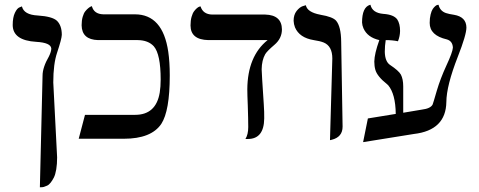

<svg xmlns="http://www.w3.org/2000/svg" viewBox="-20 -581 2006 804"><path d="M147 203.1 158.2 -264.2Q158.2 -298.8 185.1 -345.2Q194.8 -365.2 194.8 -377.9Q192.9 -402.3 131.8 -405.8Q33.7 -411.6 33.2 -476.1Q33.2 -508.3 42.5 -527.6Q51.8 -546.9 62 -550.3L71.8 -554.2Q80.1 -519 138.2 -516.1Q199.2 -512.2 218.8 -493.7Q238.8 -473.6 238.8 -435.1Q238.3 -418 219.2 -360.8Q203.1 -313.5 203.1 -235.8L219.2 78.1Q219.2 106 215.6 127.9Q211.9 149.9 205.6 162.4Q199.2 174.8 192.1 183.8Q185.1 192.9 177 196.5Q168.9 200.2 163.6 201.7Q158.2 203.1 152.3 203.1Z M652.8 -248Q652.8 -354 624 -387.2Q600.6 -412.6 556.6 -413.1H390.6Q322.8 -415 321.8 -475.1Q321.8 -495.1 326.2 -510.5Q330.6 -525.9 337.2 -533.9Q343.8 -542 349.9 -546.9Q356 -551.8 360.4 -553.7L364.7 -555.2Q373.5 -522 412.6 -521H544.9Q661.6 -521 684.6 -364.3Q690.9 -320.8 690.9 -265.1Q690.9 -116.2 655.3 -62Q613.3 0 498.5 0H309.6L335.9 -100.1H545.9Q633.3 -100.1 648.9 -193.4Q652.8 -217.8 652.8 -248Z M1075.7 -291Q1075.7 -277.8 1084.5 -145.5Q1086.9 -110.8 1086.4 -85Q1085.4 0.5 1018.6 1H1007.8Q1019.5 -18.1 1019.5 -48.8Q1019.5 -82.5 1017.6 -138.7Q1015.6 -185.1 1015.6 -207Q1016.6 -345.7 1100.6 -413.1H852.5Q778.3 -414.6 777.8 -474.1Q777.8 -495.1 782.2 -510.5Q786.6 -525.9 792.7 -533.9Q798.8 -542 804.7 -546.9Q810.5 -551.8 814.9 -553.2L819.8 -554.2Q830.1 -521 868.7 -520H1090.8Q1159.7 -518.1 1160.6 -458Q1160.6 -419.9 1128.9 -393.1Q1098.6 -367.2 1090.8 -354.5Q1076.2 -328.6 1075.7 -291Z M1361.8 5.9 1371.6 -335.9Q1371.6 -387.7 1335.9 -402.8Q1320.3 -409.2 1293.5 -413.1Q1233.9 -422.9 1215.3 -466.3Q1210 -480 1209.5 -494.1Q1209.5 -519 1221.9 -534.9Q1234.4 -550.8 1247.6 -555.2L1260.7 -559.1Q1266.6 -529.8 1320.8 -519.5L1322.8 -519Q1372.6 -510.7 1387.2 -494.6Q1408.2 -470.2 1408.7 -405.8L1414.6 -50.8Q1414.6 -6.8 1368.7 4.4Q1368.7 4.4 1361.8 5.9Z M1747.1 -122.1Q1782.7 -126.5 1791.5 -143.1Q1793 -145.5 1809.1 -201.2Q1824.2 -252 1849.1 -306.2Q1875.5 -362.8 1876.5 -381.8Q1875 -409.2 1851.1 -416Q1779.3 -432.6 1779.3 -484.9Q1779.3 -504.9 1783.2 -520.5Q1787.1 -536.1 1792.2 -543.5Q1797.4 -550.8 1802.7 -555.4Q1808.1 -560.1 1812.5 -560.5L1816.4 -561Q1822.3 -535.2 1847.2 -526.4Q1860.4 -522 1881.3 -519Q1932.6 -510.3 1933.1 -465.8Q1933.1 -435.1 1897 -343.3Q1849.6 -222.2 1849.1 -153.8Q1847.2 -35.6 1713.4 -20L1500.5 14.2L1520.5 -85L1637.2 -104Q1636.2 -187.5 1605.5 -224.1Q1602.5 -227.5 1600.1 -229Q1559.6 -261.2 1551.8 -288.6Q1547.4 -304.2 1547.4 -323.2Q1547.9 -356 1568.4 -413.1Q1519 -424.3 1502 -462.4Q1496.6 -475.1 1496.1 -486.8Q1496.1 -550.3 1528.8 -560.5Q1528.8 -560.5 1531.2 -561Q1539.1 -526.9 1585 -522.9Q1628.9 -520 1643.6 -499.5Q1655.3 -481.4 1655.3 -451.2Q1654.8 -428.7 1646.5 -408.2Q1623.5 -413.1 1595.2 -413.1Q1591.3 -388.7 1591.3 -363.8Q1592.3 -323.2 1613.3 -309.1Q1649.4 -285.2 1658.7 -268.6Q1668.5 -249.5 1668.5 -219.2V-108.9Z"/></svg>

Font: Linux Biolinum O
Style: Regular
Weight: 400
Designer: Philipp H. Poll
Foundry: Philipp H. Poll
Version: Version 1.0.4